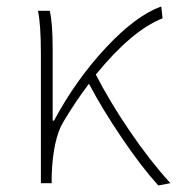

<svg xmlns="http://www.w3.org/2000/svg" viewBox="-20 -560 541 587"><path d="M501 0 464 7Q413 -49 353 -137.5Q293 -226 252 -304Q213 -253 174 -188Q142 -135 138 -24V0H105V-396Q105 -486 96 -527H132Q141 -491 141 -409V-191H145Q212 -316 304 -414.5Q396 -513 473 -540L477 -504Q383 -467 273 -332Q315 -250 376.5 -159.5Q438 -69 501 0Z"/></svg>

Font: Noto Sans Korean Thin
Style: Regular
Weight: 250
Designer: Ryoko NISHIZUKA  (kana & ideographs); Paul D. Hunt (Latin, Greek & Cyrillic); Wenlong ZHANG  (bopomofo); Sandoll Communi
Foundry: Adobe Systems Incorporated
Version: Version 1.0001;PS 1;hotconv 1.0.78;makeotf.lib2.5.61930